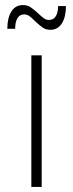

<svg xmlns="http://www.w3.org/2000/svg" viewBox="-20 -740 290 760"><path d="M104 -521H145V0H104ZM179 -622Q162 -622 149.5 -630.5Q137 -639 119 -656Q105 -670 96 -676.5Q87 -683 76 -683Q58 -683 49 -668Q40 -653 40 -626H9Q9 -669 25 -694.5Q41 -720 71 -720Q88 -720 101 -711.5Q114 -703 131 -687Q146 -673 154.5 -667Q163 -661 174 -661Q192 -661 201 -676Q210 -691 210 -716H241Q241 -673 225 -647.5Q209 -622 179 -622Z"/></svg>

Font: Argentum Sans ExtraLight
Style: Regular
Weight: 275
Designer: Julieta Ulanovsky (Modified by Cristiano Sobral)
Foundry: Julieta Ulanovsky
Version: Version 1.000; ttfautohint (v1.5.65-e2d9)